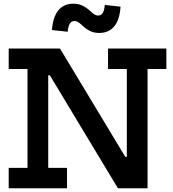

<svg xmlns="http://www.w3.org/2000/svg" viewBox="-20 -1017 933 1037"><path d="M617 0 162 -755H304L759 0ZM27 -644.5V-755H303L290 -610H240.5V-110.5H342V0H27V-110.5H128.5V-644.5ZM563.5 -644.5V-755H878.5V-644.5H777V0H642L599 -170H665V-644.5ZM546 -990.5 631 -981Q626.5 -910 597 -874.5Q567.5 -839 516 -839Q488 -839 467 -849.2Q446 -859.5 424.5 -879.5Q410 -893 401 -898.2Q392 -903.5 383 -903.5Q366 -903.5 357 -889Q348 -874.5 345.5 -845.5L260.5 -855Q266 -925.5 295.2 -961.2Q324.5 -997 376 -997Q403.5 -997 425.2 -986.8Q447 -976.5 469 -956Q484.5 -941.5 493.2 -937.2Q502 -933 510 -933Q526 -933 535 -947.5Q544 -962 546 -990.5Z"/></svg>

Font: Hepta Slab SemiBold
Style: Regular
Weight: 600
Designer: Michael LaGattuta
Foundry: Michael LaGattuta
Version: Version 1.102